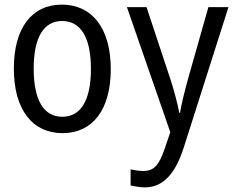

<svg xmlns="http://www.w3.org/2000/svg" viewBox="-20 -567 1040 832"><path d="M251 10C381 10 460 -91 460 -267C460 -446 378 -547 248 -547C118 -547 40 -446 40 -270C40 -91 121 10 251 10ZM608 245C694 245 744 174 777 70L970 -536H883L795 -226C783 -183 767 -120 760 -78H757C748 -123 735 -173 718 -225L615 -536H530L718 6L693 79C669 148 648 174 600 174C582 174 561 170 546 167V237C566 241 587 245 608 245ZM250 -61C170 -61 126 -132 126 -269C126 -406 170 -476 249 -476C329 -476 374 -406 374 -268C374 -132 330 -61 250 -61Z"/></svg>

Font: Noto Sans Mono ExtraCondensed
Style: Regular
Weight: 400
Width: 2
Designer: Monotype Design Team
Foundry: Monotype Imaging Inc.
Version: Version 2.014